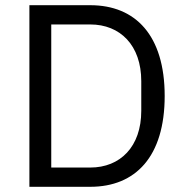

<svg xmlns="http://www.w3.org/2000/svg" viewBox="-20 -718 711 738"><path d="M93 0H327C501 0 613 -116 613 -349C613 -582 501 -698 327 -698H93ZM177 -74V-624H327C442 -624 523 -544 523 -406V-292C523 -154 442 -74 327 -74Z"/></svg>

Font: IBM Plex Devanagari
Style: Regular
Weight: 400
Designer: Mike Abbink, Paul van der Laan, Pieter van Rosmalen, Erin McLaughlin
Foundry: Bold Monday
Version: Version 1.0